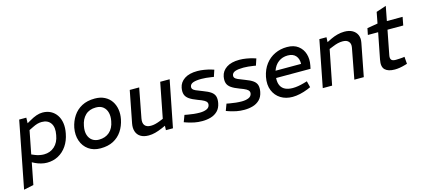

<svg xmlns="http://www.w3.org/2000/svg" viewBox="-81 -1223 4411 2003"><g transform="rotate(-15 2124.5 -221.0)"><path d="M290 7Q259 7 226 -1.5Q193 -10 166 -23L108 -53L137 -125L187 -104Q211 -94 236 -89.5Q261 -85 281 -85Q348 -85 395 -127Q442 -169 455 -247Q471 -328 440 -373Q409 -418 344 -418Q319 -418 296 -411.5Q273 -405 245 -391L194 -366L188 -437L236 -464Q275 -487 309.5 -499Q344 -511 376 -511Q427 -511 465.5 -490.5Q504 -470 528.5 -433.5Q553 -397 560.5 -347Q568 -297 556 -237Q542 -162 504.5 -107Q467 -52 412 -22.5Q357 7 290 7ZM-16 217 124 -503H201L198 -417L206 -400L90 195Z M868 7Q792 7 739.5 -30.5Q687 -68 665 -131.5Q643 -195 657 -272Q671 -341 707 -395Q743 -449 801 -480Q859 -511 941 -511Q1002 -511 1047 -488Q1092 -465 1118.5 -425.5Q1145 -386 1153 -336Q1161 -286 1150 -231Q1136 -161 1100 -107Q1064 -53 1006.5 -23Q949 7 868 7ZM875 -85Q944 -85 989 -124.5Q1034 -164 1047 -238Q1057 -288 1047 -328.5Q1037 -369 1007.5 -393.5Q978 -418 929 -418Q858 -418 815 -377Q772 -336 759 -264Q748 -207 761 -167Q774 -127 804 -106Q834 -85 875 -85Z M1388 7Q1335 7 1301 -14Q1267 -35 1254.5 -73Q1242 -111 1251 -158L1318 -503H1420L1359 -184Q1350 -135 1370 -110Q1390 -85 1436 -85Q1459 -85 1482 -90.5Q1505 -96 1531 -106L1573 -123L1647 -503H1749L1650 0H1574L1577 -78L1595 -56L1537 -30Q1495 -12 1459 -2.5Q1423 7 1388 7Z M1967 7Q1921 7 1884 -0.5Q1847 -8 1809 -20L1775 -32L1802 -104L1833 -98Q1867 -92 1899.5 -88.5Q1932 -85 1963 -85Q2006 -85 2036 -97.5Q2066 -110 2072 -139Q2075 -154 2069 -166.5Q2063 -179 2041.5 -191.5Q2020 -204 1975 -220Q1921 -240 1890 -261.5Q1859 -283 1849 -312.5Q1839 -342 1847 -385Q1858 -442 1909.5 -476.5Q1961 -511 2049 -511Q2085 -511 2124 -504.5Q2163 -498 2196 -488L2225 -479L2201 -407L2179 -411Q2147 -416 2120 -418.5Q2093 -421 2069 -421Q2013 -421 1981 -410Q1949 -399 1944 -372Q1941 -357 1948.5 -345.5Q1956 -334 1980.5 -322.5Q2005 -311 2054 -293Q2106 -274 2135 -253.5Q2164 -233 2173 -204Q2182 -175 2174 -132Q2164 -79 2133 -48.5Q2102 -18 2059 -5.5Q2016 7 1967 7Z M2421 7Q2375 7 2338 -0.5Q2301 -8 2263 -20L2229 -32L2256 -104L2287 -98Q2321 -92 2353.5 -88.5Q2386 -85 2417 -85Q2460 -85 2490 -97.5Q2520 -110 2526 -139Q2529 -154 2523 -166.5Q2517 -179 2495.5 -191.5Q2474 -204 2429 -220Q2375 -240 2344 -261.5Q2313 -283 2303 -312.5Q2293 -342 2301 -385Q2312 -442 2363.5 -476.5Q2415 -511 2503 -511Q2539 -511 2578 -504.5Q2617 -498 2650 -488L2679 -479L2655 -407L2633 -411Q2601 -416 2574 -418.5Q2547 -421 2523 -421Q2467 -421 2435 -410Q2403 -399 2398 -372Q2395 -357 2402.5 -345.5Q2410 -334 2434.5 -322.5Q2459 -311 2508 -293Q2560 -274 2589 -253.5Q2618 -233 2627 -204Q2636 -175 2628 -132Q2618 -79 2587 -48.5Q2556 -18 2513 -5.5Q2470 7 2421 7Z M2942 7Q2869 7 2815 -26.5Q2761 -60 2735.5 -121.5Q2710 -183 2726 -267Q2742 -345 2783.5 -399.5Q2825 -454 2885.5 -482.5Q2946 -511 3017 -511Q3091 -511 3137 -476Q3183 -441 3200 -385Q3217 -329 3204 -263L3197 -228H2825Q2822 -178 2838 -145.5Q2854 -113 2887 -97.5Q2920 -82 2967 -82Q2995 -82 3025.5 -87Q3056 -92 3088 -101L3126 -112L3143 -44L3109 -29Q3066 -12 3023 -2.5Q2980 7 2942 7ZM2839 -303H3115Q3117 -358 3088 -391Q3059 -424 3002 -424Q2945 -424 2902.5 -393Q2860 -362 2839 -303Z M3268 0 3366 -503H3443L3439 -425L3419 -440L3490 -475Q3523 -491 3561 -501Q3599 -511 3637 -511Q3689 -511 3724 -491Q3759 -471 3774 -435.5Q3789 -400 3779 -351L3711 0H3609L3671 -329Q3679 -370 3658.5 -394Q3638 -418 3594 -418Q3567 -418 3541.5 -412Q3516 -406 3485 -393L3443 -376L3369 0Z M4045 7Q3974 7 3940.5 -25.5Q3907 -58 3922 -133L3977 -414H3866L3880 -484L3994 -503L4017 -623L4125 -659L4095 -503H4265L4248 -414H4078L4027 -151Q4021 -118 4033.5 -103Q4046 -88 4081 -88Q4104 -88 4121 -89.5Q4138 -91 4155 -92L4176 -95L4182 -18L4154 -10Q4127 -2 4099 2.5Q4071 7 4045 7Z"/></g></svg>

Font: REM
Style: Italic
Weight: 400
Italic angle: -11°
Designer: Octavio Pardo
Foundry: Ashler Design
Version: Version 1.005;gftools[0.9.28]